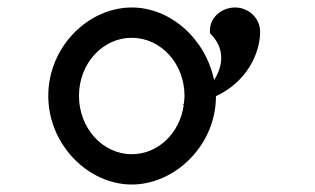

<svg xmlns="http://www.w3.org/2000/svg" viewBox="-20 -482 842 513"><path d="M332 11C448 11 557 -94 557 -225C639 -263 675 -339 675 -397C675 -433 645 -462 608 -462C572 -462 538 -434 541 -396V-394L542 -392C580 -355 578 -309 552 -268C529 -379 435 -462 332 -462C216 -462 109 -357 109 -226C109 -95 216 11 332 11ZM332 -381C410 -381 473 -312 473 -226C473 -218 472 -211 471 -204L467 -201L471 -202C461 -127 403 -70 332 -70C254 -70 191 -140 191 -226C191 -312 254 -381 332 -381Z"/></svg>

Font: Charger Monospace
Style: Regular
Weight: 400
Designer: Jasper
Foundry: Cannot Into Space Fonts
Version: Version 0.980